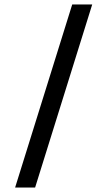

<svg xmlns="http://www.w3.org/2000/svg" viewBox="-20 -777 484 864"><path d="M48 67 305 -757H395L138 67Z"/></svg>

Font: Instrument Sans Medium
Style: Regular
Weight: 500
Designer: Rodrigo Fuenzalida
Foundry: fragTYPE
Version: Version 1.000;gftools[0.9.28]